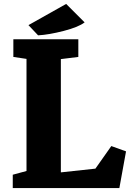

<svg xmlns="http://www.w3.org/2000/svg" viewBox="-20 -958 671 978"><path d="M45 0ZM115 -87V-658L48 -668V-758H379V-668L290 -657V-80L466 -99L547 -214L622 -187L588 0H45V-68ZM317 -938 411 -844Q380 -820 304.5 -800.5Q229 -781 174 -778L125 -830Z"/></svg>

Font: Martel Heavy
Style: Regular
Weight: 900
Designer: Dan Reynolds
Foundry: Dan Reynolds
Version: Version 1.001; ttfautohint (v1.1) -l 5 -r 5 -G 72 -x 0 -D la